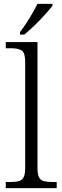

<svg xmlns="http://www.w3.org/2000/svg" viewBox="-20 -979 325 999"><path d="M10 0V-32H31Q60 -32 77.5 -36.5Q95 -41 103 -56.5Q111 -72 111 -105V-655Q111 -705 92.5 -716.5Q74 -728 36 -728H10V-760H175V-105Q175 -72 183 -56.5Q191 -41 208.5 -36.5Q226 -32 254 -32H275V0ZM84 -812Q99 -831 116 -857Q133 -883 148.5 -910Q164 -937 175 -959H253V-949Q240 -932 214 -903Q188 -874 158.5 -845.5Q129 -817 106 -799H84Z"/></svg>

Font: Noto Serif Gurmukhi Light
Style: Regular
Weight: 300
Designer: Vaibhav Singh and the Monotype Design Team
Foundry: Monotype Imaging Inc.
Version: Version 2.004; ttfautohint (v1.8.4.7-5d5b)